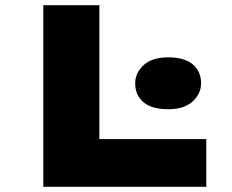

<svg xmlns="http://www.w3.org/2000/svg" viewBox="-20 -720 895 740"><path d="M147 0V-700H363V-184H775V0ZM628 -299Q565 -299 533 -326Q501 -353 501 -399Q501 -439 533.5 -469Q566 -499 628 -499Q691 -499 723 -472Q755 -445 755 -399Q755 -359 722.5 -329Q690 -299 628 -299Z"/></svg>

Font: Lexend Tera Black
Style: Regular
Weight: 900
Version: Version 1.007